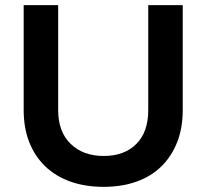

<svg xmlns="http://www.w3.org/2000/svg" viewBox="-20 -720 802 746"><path d="M206 -292Q206 -208 254.5 -161Q303 -114 383 -114Q463 -114 509.5 -160.5Q556 -207 556 -292V-700H690V-292Q690 -223 668.5 -168Q647 -113 607.5 -74Q568 -35 511 -14.5Q454 6 383 6Q311 6 253.5 -14.5Q196 -35 155.5 -74Q115 -113 93.5 -168Q72 -223 72 -292V-700H206V-292Z"/></svg>

Font: QuotatisMedium
Style: Regular
Weight: 500
Designer: Julieta Ulanovsky
Foundry: Quotatis-Medium
Version: Version 4.000;PS 004.000;hotconv 1.0.88;makeotf.lib2.5.64775